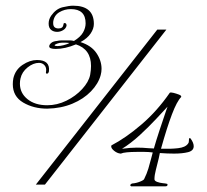

<svg xmlns="http://www.w3.org/2000/svg" viewBox="-20 -643 726 675"><path d="M441 12Q438 10 438 9Q438 4 445 2Q459 1 472.5 -4.5Q486 -10 487 -14Q496 -32 501.5 -50Q507 -68 512 -88Q513 -93 514.5 -97.5Q516 -102 517 -107Q502 -109 488 -109Q474 -109 461 -109Q441 -109 426 -107.5Q411 -106 405 -103H404Q392 -104 381 -113Q370 -122 371 -130L372 -132Q422 -158 477 -205Q532 -252 577 -317Q580 -319 590 -316.5Q600 -314 609 -310.5Q618 -307 617 -303V-302Q602 -287 584.5 -241Q567 -195 546 -120Q580 -119 606 -122Q632 -125 641 -138Q644 -141 644 -147Q644 -153 644.5 -155.5Q645 -158 649 -157L650 -156Q661 -141 661 -129Q661 -113 641 -108Q621 -103 592 -103Q580 -103 567.5 -103.5Q555 -104 542 -105L538 -86Q533 -65 528 -46Q523 -27 523 -13Q523 -7 532.5 -3.5Q542 0 552.5 1Q563 2 566 3Q569 3 569 6Q569 12 562 12ZM564 -254 569 -268Q556 -254 530 -226Q504 -198 472 -168.5Q440 -139 409 -120Q424 -122 436.5 -123Q449 -124 461 -124Q472 -124 482 -123.5Q492 -123 502 -122Q507 -122 511.5 -121.5Q516 -121 521 -121Q528 -146 540.5 -184Q553 -222 564 -254ZM106 6 533 -539H565L138 6ZM146 -261Q98 -261 61.5 -282.5Q25 -304 25 -347Q25 -352 25.5 -357.5Q26 -363 27 -368Q34 -398 59.5 -415Q85 -432 110 -432Q157 -432 152 -392Q150 -384 145 -384Q140 -384 142 -392Q144 -405 136.5 -413.5Q129 -422 117 -422Q97 -422 77 -406Q57 -390 52 -367Q51 -363 50.5 -358.5Q50 -354 50 -349Q50 -316 76.5 -294.5Q103 -273 146 -273Q181 -273 213.5 -289Q246 -305 269 -330Q292 -355 297 -380Q300 -397 300 -411Q300 -470 247 -487Q209 -471 176 -471Q153 -471 153 -480Q153 -486 160 -492Q167 -498 180 -499Q188 -501 196.5 -501Q205 -501 212 -501Q220 -501 226.5 -501Q233 -501 240 -499Q263 -513 272 -529Q281 -545 281 -561Q281 -611 229 -611Q207 -611 188.5 -600Q170 -589 167 -566V-561Q167 -543 186 -543Q201 -543 203 -556Q203 -562 207 -562Q214 -562 214 -553Q212 -543 202 -537Q192 -531 181 -531Q169 -531 161 -537Q151 -544 151 -560Q151 -575 160 -588Q177 -612 200 -617.5Q223 -623 237 -623Q310 -623 310 -559Q310 -542 298.5 -525Q287 -508 263 -495Q301 -483 319 -456.5Q337 -430 337 -401Q337 -390 334 -379Q326 -349 300 -322Q274 -295 234.5 -278.5Q195 -262 146 -261ZM182 -481Q191 -481 203 -484Q206 -485 213 -487Q220 -489 224 -492Q218 -493 211.5 -493Q205 -493 198 -493Q189 -493 180.5 -489.5Q172 -486 172 -484Q172 -481 182 -481Z"/></svg>

Font: Gwendolyn
Style: Regular
Weight: 400
Designer: Robert E. Leuschke
Foundry: Robert E. Leuschke
Version: Version 1.010; ttfautohint (v1.8.3)